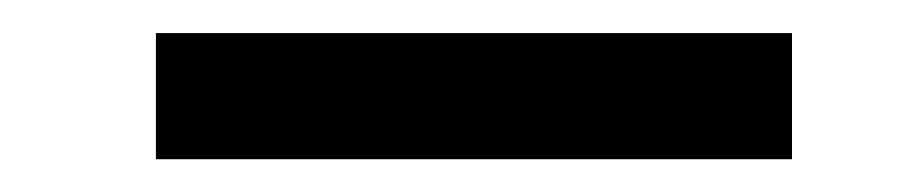

<svg xmlns="http://www.w3.org/2000/svg" viewBox="-20 -313 558 116"><path d="M74.2 -293H458.5V-216.8H74.2Z"/></svg>

Font: Fantasque Sans Mono
Style: Regular
Weight: 400
Monospace: yes
Designer: Jany Belluz
Version: Version 1.8.0 ; ttfautohint (v1.8.2)